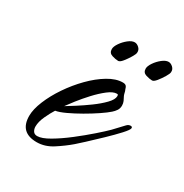

<svg xmlns="http://www.w3.org/2000/svg" viewBox="-108 -511 564 589"><g transform="rotate(30 174.0 -217.0)"><path d="M98 -9Q38 -9 38 -68Q38 -91 50.5 -121.5Q63 -152 84 -183Q105 -214 131 -240.5Q157 -267 184.5 -283.5Q212 -300 236 -300Q244 -300 247.5 -296.5Q251 -293 253 -285Q255 -281 256 -276Q257 -271 259 -266Q263 -259 266 -252Q269 -245 269 -237Q269 -227 264 -219.5Q259 -212 252 -206Q242 -197 222 -183.5Q202 -170 178.5 -156.5Q155 -143 133.5 -133Q112 -123 99 -121Q90 -107 80.5 -86.5Q71 -66 71 -49Q71 -40 75.5 -33Q80 -26 90 -26Q106 -26 132.5 -41.5Q159 -57 188 -79.5Q217 -102 241.5 -123.5Q266 -145 278 -157L310 -191Q316 -197 323 -197Q329 -197 329 -192Q329 -186 312 -167.5Q295 -149 271.5 -126.5Q248 -104 228 -85.5Q208 -67 202 -62Q181 -44 154 -26.5Q127 -9 98 -9ZM116 -147Q126 -153 146.5 -166Q167 -179 189 -195Q211 -211 226.5 -227Q242 -243 242 -255Q242 -258 241 -260Q240 -261 237 -261Q224 -261 206 -247Q188 -233 170 -213.5Q152 -194 137.5 -175.5Q123 -157 116 -147ZM310 -350Q301 -350 288 -354Q275 -358 275 -372Q275 -381 283.5 -393.5Q292 -406 304 -415.5Q316 -425 326 -425Q334 -425 341.5 -418Q349 -411 348 -401Q348 -396 340.5 -383.5Q333 -371 324.5 -360.5Q316 -350 310 -350ZM190 -350Q181 -350 168 -354Q155 -358 155 -372Q155 -381 163.5 -393.5Q172 -406 184 -415.5Q196 -425 206 -425Q214 -425 221.5 -418Q229 -411 228 -401Q228 -396 220.5 -383.5Q213 -371 204.5 -360.5Q196 -350 190 -350Z"/></g></svg>

Font: Hurricane
Style: Regular
Weight: 400
Designer: Robert E. Leuschke
Foundry: Robert E. Leuschke
Version: Version 1.010; ttfautohint (v1.8.3)